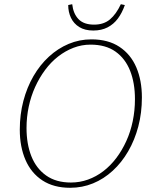

<svg xmlns="http://www.w3.org/2000/svg" viewBox="-20 -878 707 912"><path d="M313 14Q235 14 181.5 -21Q128 -56 101 -118.5Q74 -181 74 -262Q74 -334 91 -398.5Q108 -463 139 -516.5Q170 -570 212.5 -609Q255 -648 306 -669.5Q357 -691 414 -691Q494 -691 547.5 -655.5Q601 -620 627.5 -558Q654 -496 654 -415Q654 -342 637 -277.5Q620 -213 589 -159.5Q558 -106 515.5 -67Q473 -28 422 -7Q371 14 313 14ZM317 -11Q359 -11 398 -25Q437 -39 471 -65Q505 -91 532.5 -127.5Q560 -164 580 -208Q600 -252 610.5 -302.5Q621 -353 621 -407Q621 -484 598 -542Q575 -600 528.5 -633Q482 -666 410 -666Q368 -666 329 -651Q290 -636 256 -609.5Q222 -583 194.5 -546Q167 -509 147 -465Q127 -421 116.5 -371.5Q106 -322 106 -270Q106 -194 129 -136Q152 -78 199 -44.5Q246 -11 317 -11ZM423 -733Q383 -733 356.5 -749.5Q330 -766 317 -793.5Q304 -821 304 -854L323 -858Q328 -813 353 -787Q378 -761 427 -761Q473 -761 502.5 -786Q532 -811 554 -858L573 -854Q560 -817 540 -790Q520 -763 491 -748Q462 -733 423 -733Z"/></svg>

Font: Source Serif 4 ExtraLight
Style: Italic
Weight: 250
Italic angle: -12°
Designer: Frank Grießhammer
Foundry: Adobe Systems Incorporated
Version: Version 4.004;hotconv 1.0.116;makeotfexe 2.5.65601